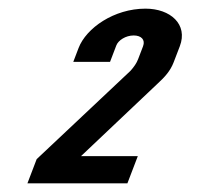

<svg xmlns="http://www.w3.org/2000/svg" viewBox="-20 -691 484 444"><path d="M274.6 -267 298.7 -330H167.4L343.8 -497C361.1 -512.8 373.9 -526.9 381.6 -547L395.8 -584C415.2 -634.8 374 -671 316.5 -671C243.7 -671 179.4 -626.1 161.7 -580L149.5 -548H234.5L249 -586C253.5 -597.8 270.7 -609 289.1 -609C306.5 -609 316.6 -599.3 310.8 -584L299.3 -554C296 -545.3 290 -536.3 281.5 -527L64.8 -323L43.4 -267Z"/></svg>

Font: Din Kursivschrift
Style: Breit
Weight: 400
Version: Version 1.089